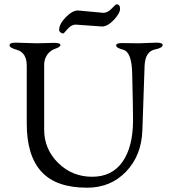

<svg xmlns="http://www.w3.org/2000/svg" viewBox="-20 -849 778 883"><path d="M515.1 -829.1Q532.2 -829.1 532.2 -808.6Q532.2 -788.1 503.9 -757.8Q475.6 -727.5 449.2 -727.1L328.1 -735.8Q308.1 -735.8 290.5 -715.3Q272.9 -694.8 271 -694.8Q263.7 -695.3 257.8 -700.2Q252 -705.1 252 -711.9Q252 -738.3 282.2 -769.5Q312.5 -800.8 338.9 -800.8L455.1 -790Q475.1 -790 493.7 -809.6Q512.2 -829.1 515.1 -829.1ZM728 -642.1Q728 -628.9 694.8 -622.1Q647.9 -613.3 645 -546.9Q644 -535.6 634.8 -250Q630.9 -133.8 559.6 -59.6Q488.3 14.6 379.9 14.2Q237.8 14.2 170.4 -59.6Q103 -133.3 103 -280.8V-546.9Q103 -606.9 57.1 -620.1Q23.9 -628.9 23.9 -641.1Q23.9 -653.3 53.2 -652.8L148.9 -649.9L229 -651.9Q257.8 -651.9 257.8 -642.1Q257.8 -632.8 234.4 -625Q210.9 -617.2 196.8 -596.7Q182.6 -576.2 183.1 -548.8V-252.9Q183.1 -163.1 247.6 -99.6Q312 -36.1 403.8 -36.1Q495.6 -36.1 543.9 -105.5Q591.8 -174.8 591.8 -295.9Q591.8 -356.9 587.9 -511.2Q585.9 -609.4 546.9 -620.1Q513.7 -628.9 514.2 -640.1Q514.2 -651.4 543 -650.9L618.2 -649.9L699.2 -652.8Q728 -652.8 728 -642.1Z"/></svg>

Font: EBGaramond
Style: Regular
Weight: 400
Version: Version 000.012g